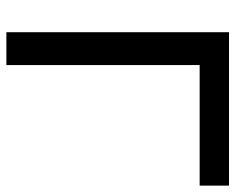

<svg xmlns="http://www.w3.org/2000/svg" viewBox="-88 -660 738 602"><g transform="rotate(90 281.0 -359.0)"><path d="M562 -708V-616H184V-10H81V-708Z"/></g></svg>

Font: Rising Sun Medium
Style: Regular
Weight: 500
Designer: Matt McInerney, Pablo Impallari, Rodrigo Fuenzalida (Raleway font), Stephen Hutchings (Greek), Cristiano Sobral (main ch
Foundry: The Rising Sun Project Authors
Version: Version 4.327; ttfautohint (v1.8.4.7-5d5b-dirty)